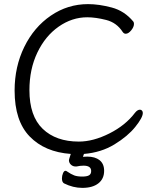

<svg xmlns="http://www.w3.org/2000/svg" viewBox="-20 -733 743 933"><path d="M315 45Q315 42 324 15Q198 6 124.5 -69.5Q51 -145 51 -293Q51 -409 98 -505Q145 -601 227 -657Q309 -713 408 -713Q461 -713 523 -696.5Q585 -680 628 -628Q631 -624 631 -617Q631 -602 617.5 -585.5Q604 -569 591 -569Q582 -569 576 -578Q547 -623 496 -636Q445 -649 404 -649Q330 -649 265 -603.5Q200 -558 161.5 -477.5Q123 -397 123 -295Q123 -169 187.5 -107Q252 -45 363 -45Q433 -45 511.5 -84.5Q590 -124 636 -185Q648 -200 660 -200Q666 -200 670 -195.5Q674 -191 674 -184Q674 -162 637.5 -116.5Q601 -71 536.5 -31.5Q472 8 388 15L383 29Q390 28 404 28Q442 28 464 45.5Q486 63 486 97Q486 136 458 158Q430 180 380 180Q335 180 291 158Q281 152 281 134Q281 121 286 109Q291 97 298 97Q302 97 304 99Q326 114 341 119.5Q356 125 380 125Q402 125 412.5 119Q423 113 423 98Q423 72 386 72Q369 72 352 76H347Q334 76 324.5 67Q315 58 315 45Z"/></svg>

Font: Iansui 0.93
Style: Regular
Weight: 400
Designer: But Ko / Fontworks Inc.
Foundry: zi-hi.com / Fontworks Inc.
Version: Version 0.931